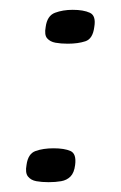

<svg xmlns="http://www.w3.org/2000/svg" viewBox="-20 -369 247 391"><path d="M34 -33Q37 -56 52.5 -61.5Q68 -67 89 -67Q111 -67 123.5 -61.5Q136 -56 133 -33Q131 -17 123.5 -9.5Q116 -2 104.5 0Q93 2 79 2Q65 2 54 0Q43 -2 37 -9.5Q31 -17 34 -33ZM73 -314Q76 -337 92 -343Q108 -349 128 -349Q150 -349 163 -343Q176 -337 172 -314Q169 -290 154 -285Q139 -280 118 -280Q104 -280 93 -282Q82 -284 76 -291Q70 -298 73 -314Z"/></svg>

Font: Genos Thin Medium
Style: Italic
Weight: 500
Italic angle: -8°
Version: Version 1.010